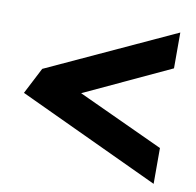

<svg xmlns="http://www.w3.org/2000/svg" viewBox="-66 -690 694 681"><g transform="rotate(10 281.0 -349.5)"><path d="M530 -77V-206L221 -349L530 -493V-622L70 -410L21 -315Z"/></g></svg>

Font: Bluebird
Style: SfBd
Weight: 700
Designer: Jasper
Foundry: Cannot Into Space Fonts
Version: Version 0.98